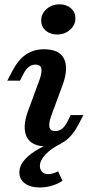

<svg xmlns="http://www.w3.org/2000/svg" viewBox="-20 -651 410 869"><path d="M140.7 -358.6Q123.7 -358.6 110.7 -348.6Q97.6 -338.6 86.8 -318.1L70.5 -286H13.2L34 -326.3Q61.3 -379.3 96.5 -403.7Q131.6 -428 179 -428Q247.8 -428 269.1 -386.6Q290.4 -345.2 265.8 -272.8L211.9 -126.9Q200 -93.1 203.7 -75.4Q207.4 -57.8 230 -57.8Q246.9 -57.8 260.2 -67.8Q273.4 -77.8 283.9 -98.3L300.1 -130.3H357.4L336.6 -90Q309.3 -37 274.2 -12.7Q239.1 11.6 191.7 11.6Q123.2 11.6 101.7 -29.8Q80.2 -71.2 104.9 -143.5L158.7 -289.4Q170.7 -323.3 167 -340.9Q163.2 -358.6 140.7 -358.6ZM166.5 -558.2Q166.5 -588.8 190.6 -610.1Q214.8 -631.4 249.4 -631.4Q280.8 -631.4 301.1 -613.6Q321.3 -595.8 321.3 -568.1Q321.3 -537.5 297.1 -516.2Q273 -494.9 238.4 -494.9Q206.9 -494.9 186.7 -512.7Q166.5 -530.5 166.5 -558.2ZM67.6 128.2Q67.6 103.2 86.2 78.6Q104.8 54 140.6 31.5Q176.3 8.9 226.2 -8.9L257.6 -1.6Q212.9 19.9 186.7 47.3Q160.6 74.8 160.6 99.9Q160.6 116.9 170.8 127Q181.1 137.1 198.5 137.1Q208.9 137.1 220.5 133.7Q232.1 130.3 242.9 124.2L262.6 167.2Q243.4 181 215.7 189.3Q187.9 197.6 158.9 197.6Q116.9 197.6 92.3 178.8Q67.6 160.1 67.6 128.2Z"/></svg>

Font: Playfair Micro SmCond SmLight
Style: Italic
Weight: 360
Width: 4
Italic angle: -15.6°
Designer: Claus Eggers Sørensen
Foundry: Claus Eggers Sørensen
Version: Version 2.203;Glyphs 3.3 (3326)